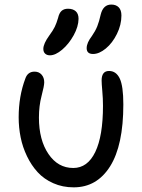

<svg xmlns="http://www.w3.org/2000/svg" viewBox="-20 -803 618 833"><path d="M383.8 -568.8Q356 -568.8 356 -594.2Q356 -617.2 378.9 -647Q394 -668.9 402.1 -689.2Q410.2 -709.5 417 -740.2Q427.7 -783.2 462.9 -783.2Q483.4 -783.2 495.1 -771.2Q506.8 -759.3 506.8 -735.8Q506.8 -695.3 487.3 -655.8Q467.8 -616.2 439 -592.5Q410.2 -568.8 383.8 -568.8ZM196.8 -563Q183.6 -563 175.8 -570.3Q168 -577.6 168 -590.8Q168 -613.3 193.8 -648.9Q210 -670.9 217.5 -686.3Q225.1 -701.7 231.9 -725.1Q236.8 -746.6 247.3 -755.9Q257.8 -765.1 274.9 -765.1Q296.4 -765.1 308.6 -754.2Q320.8 -743.2 320.8 -721.2Q320.3 -687.5 299.6 -649.9Q278.8 -612.3 249.8 -587.6Q220.7 -563 196.8 -563ZM299.8 9.8Q251.5 9.8 211.2 -8.1Q170.9 -25.9 143.6 -55.7Q116.2 -85.4 97.2 -125Q78.1 -164.6 69.6 -207Q61 -249.5 61 -293.9Q61 -385.3 89.8 -461.9Q100.1 -492.2 129.9 -492.2Q148.9 -492.2 160.4 -479.2Q171.9 -466.3 171.9 -445.8Q171.9 -430.7 160.4 -387.2Q148.9 -343.8 148.9 -293Q148.9 -195.8 190.2 -135Q231.4 -74.2 297.9 -74.2Q359.9 -74.2 393.3 -143.6Q426.8 -212.9 426.8 -344.2Q426.8 -375.5 423.8 -408.2Q420.9 -440.9 420.9 -454.1Q420.9 -495.1 453.1 -495.1Q483.9 -495.1 499.5 -462.4Q515.1 -429.7 515.1 -350.1Q515.1 -172.9 457.8 -81.5Q400.4 9.8 299.8 9.8Z"/></svg>

Font: Shantell Sans Normal
Style: Regular
Weight: 400
Designer: Stephen Nixon, Anya Danilova, Shantell Martin
Foundry: Arrow Type
Version: Version 1.006;[559af2be0]